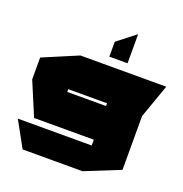

<svg xmlns="http://www.w3.org/2000/svg" viewBox="-170 -951 1250 1308"><g transform="rotate(20 455.0 -297.0)"><path d="M289 -286V-530H910V-529L824 -286ZM137 206 35 21V20H570V206ZM137 -22 35 -265V-266H570V-22ZM35 -266V-423L288 -530H289V-266ZM570 206V-286H824V104L571 206ZM476 -590V-698L607 -800H608V-590Z"/></g></svg>

Font: Foldit Black
Style: Regular
Weight: 900
Version: Version 1.003